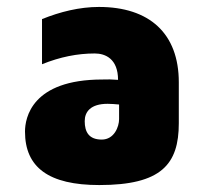

<svg xmlns="http://www.w3.org/2000/svg" viewBox="-20 -526 598 553"><path d="M265 -506C209 -506 153 -492 101 -471V-341C153 -362 203 -372 253 -372C283 -372 320 -357 320 -296C292 -298 299 -297 275 -297C71 -297 52 -186 52 -147C52 -44 120 7 266 7C445 7 495 -53 495 -171V-289C495 -430 410 -506 265 -506ZM323 -183C323 -161 309 -124 273 -124C236 -124 224 -146 224 -177C224 -204 241 -227 290 -227C301 -227 311 -226 323 -225Z"/></svg>

Font: Maven Pro
Style: Black
Weight: 900
Designer: Joe Prince
Foundry: Joe Prince
Version: Version 1.003